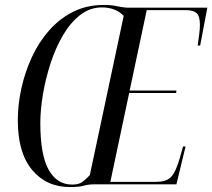

<svg xmlns="http://www.w3.org/2000/svg" viewBox="-20 -745 858 776"><path d="M262 11Q168 11 110 -58Q52 -127 52 -259Q52 -323 66.5 -388.5Q81 -454 109 -514.5Q137 -575 179 -622.5Q221 -670 276 -697.5Q331 -725 399 -725Q430 -725 450 -720.5Q470 -716 492 -714H818L789 -561H779Q782 -581 785 -605Q788 -629 788 -644Q788 -680 774.5 -692Q761 -704 732 -704H573L504 -379H693L692 -369H502L426 -10H609Q638 -10 655 -18Q672 -26 683.5 -46.5Q695 -67 706 -104L720 -153H730L693 0H360Q337 0 318.5 5.5Q300 11 262 11ZM272 1Q298 1 312.5 -9.5Q327 -20 343 -37L480 -681Q447 -715 392 -715Q343 -715 303.5 -684Q264 -653 234 -601.5Q204 -550 184 -488Q164 -426 153.5 -363.5Q143 -301 143 -248Q143 -119 176.5 -59Q210 1 272 1Z"/></svg>

Font: Noto Serif Display ExtraCondensed
Style: Italic
Weight: 400
Width: 2
Italic angle: -12°
Designer: Monotype Design Team
Foundry: Monotype Imaging Inc.
Version: Version 2.009